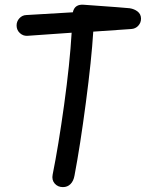

<svg xmlns="http://www.w3.org/2000/svg" viewBox="-20 -773 660 804"><path d="M243.5 10.5Q222 10.5 209 -4.5Q196 -19.5 200.5 -42Q224.5 -161 248.5 -334.2Q272.5 -507.5 280 -636L94.5 -623Q77 -622 63.5 -634.2Q50 -646.5 49.5 -665Q49 -683 61 -696.2Q73 -709.5 90.5 -710L285 -721.5Q292.5 -757 332.5 -753Q352.5 -751.5 394.2 -748.5Q436 -745.5 469.5 -743Q503 -740.5 523 -738.5Q542.5 -735.5 556.2 -724.8Q570 -714 570.5 -696Q571 -678.5 559.2 -665.5Q547.5 -652.5 529.5 -651.5L370.5 -640.5Q363.5 -525 339.5 -343Q315.5 -161 292 -38Q288 -15 275.2 -2.2Q262.5 10.5 243.5 10.5Z"/></svg>

Font: Monaspace Radon
Style: Regular
Weight: 400
Designer: Riley Cran & the Lettermatic Team
Foundry: Lettermatic
Version: Version 1.000 (Monaspace Radon)